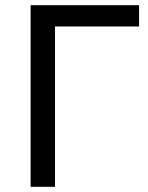

<svg xmlns="http://www.w3.org/2000/svg" viewBox="-20 -720 570 740"><path d="M98 -700H516V-618H192V0H98Z"/></svg>

Font: Golos UI
Style: Regular
Weight: 400
Designer: A.Korolkova, Vitaly Kuzmin
Foundry: ParaType Ltd
Version: Version 2.000